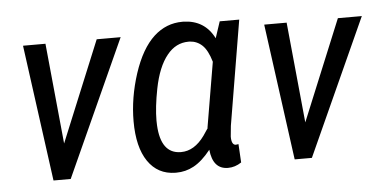

<svg xmlns="http://www.w3.org/2000/svg" viewBox="-43 -617 1393 704"><g transform="rotate(-5 653.5 -264.5)"><path d="M142.6 -500 178.7 -131.8 330.6 -501 331.1 -502H332H416.5H419.4L418 -499.5L191.9 -1L191.4 0H189.9H129.9H128.4L127.9 -1.5L60.1 -500V-502H62H141.1H142.6Z M523.9 -168.5Q529.3 -64.5 601.1 -63Q602.5 -63 603.5 -63Q652.3 -63 689.9 -115.2L708 -142.1L707.5 -143.6L748 -382.8Q735.4 -425.8 716.1 -444.1Q696.8 -462.4 669.9 -463.9Q667.5 -463.9 665.5 -463.9Q618.7 -463.9 586.4 -423.8Q552.2 -381.8 536.6 -302.2Q523.4 -234.9 523.4 -186Q523.4 -176.8 523.9 -168.5ZM857.9 -528.3 793.5 -143.1 789.6 -103.5Q789.6 -73.2 805.2 -72.3L815.4 -73.7L819.3 -5.9Q795.9 9.8 770 9.8Q714.4 9.8 707 -62.5Q675.3 -22.5 643.6 -5.4Q613.8 10.7 579.6 10.7Q577.6 10.7 575.7 10.7Q511.2 9.8 475.3 -42.7Q439.5 -95.2 439.5 -190.4Q439.5 -276.4 468.3 -365.2Q497.6 -454.1 544.4 -497.1Q589.8 -538.6 649.4 -538.6Q651.4 -538.6 653.3 -538.6Q731.4 -536.6 766.1 -467.8L786.1 -528.3Z M1030.3 -500 1066.4 -131.8 1218.3 -501 1218.8 -502H1219.7H1304.2H1307.1L1305.7 -499.5L1079.6 -1L1079.1 0H1077.6H1017.6H1016.1L1015.6 -1.5L947.8 -500V-502H949.7H1028.8H1030.3Z"/></g></svg>

Font: MAUL Condensed Italic
Style: Condenced Regular Italic
Weight: 400
Italic angle: -12°
Designer: MAUL
Version: Version 1.0; 2020; ttfautohint (v1.8.3)